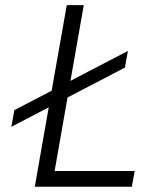

<svg xmlns="http://www.w3.org/2000/svg" viewBox="-20 -713 626 733"><path d="M23.4 -229 34.7 -292.5 177.2 -366.7 234.9 -693.4H299.8L249 -404.3L468.3 -518.6L457 -455.1L237.8 -340.8L188.5 -60.1H494.1L483.4 0H112.8L166 -303.2Z"/></svg>

Font: Cascadia Mono Light
Style: Italic
Weight: 300
Italic angle: -10°
Monospace: yes
Designer: Aaron Bell
Foundry: Saja Typeworks
Version: Version 2404.023; ttfautohint (v1.8.4)